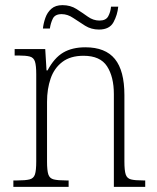

<svg xmlns="http://www.w3.org/2000/svg" viewBox="-20 -727 611 747"><path d="M32 0V-25H48Q79 -25 95 -29Q111 -33 116 -48.5Q121 -64 121 -99V-438Q121 -472 116 -487.5Q111 -503 96 -507Q81 -511 53 -511H37V-536H156L161 -453H165Q191 -502 226 -522.5Q261 -543 312 -543Q390 -543 427 -497.5Q464 -452 464 -357V-99Q464 -64 469 -48.5Q474 -33 489.5 -29Q505 -25 536 -25H545V0H423V-361Q423 -428 396.5 -469Q370 -510 305 -510Q254 -510 222.5 -486Q191 -462 177 -421.5Q163 -381 163 -331V-98Q163 -64 168 -48.5Q173 -33 189 -29Q205 -25 236 -25H247V0ZM365 -612Q335 -612 311 -627Q287 -642 265 -657Q243 -672 220 -672Q194 -672 185.5 -654.5Q177 -637 174 -616H147Q149 -636 156.5 -657.5Q164 -679 180 -693Q196 -707 223 -707Q254 -707 277.5 -692Q301 -677 322 -662Q343 -647 367 -647Q392 -647 401 -663.5Q410 -680 412 -701H440Q437 -669 421.5 -640.5Q406 -612 365 -612Z"/></svg>

Font: Noto Serif Tamil SemiCondensed ExtraLight
Style: Regular
Weight: 200
Width: 4
Designer: Indian Type Foundry, Tom Grace, and the Monotype Design Team
Foundry: Monotype Imaging Inc.
Version: Version 2.004; ttfautohint (v1.8.4.7-5d5b)